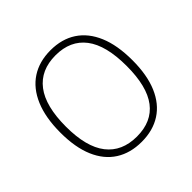

<svg xmlns="http://www.w3.org/2000/svg" viewBox="-187 -937 1131 1131"><g transform="rotate(-45 379.0 -371.0)"><path d="M379 10Q285 10 217.5 -33Q150 -76 114 -160Q78 -244 78 -367Q78 -492 114.5 -578Q151 -664 218.5 -708Q286 -752 380 -752Q474 -752 541 -708Q608 -664 644 -579Q680 -494 680 -369Q680 -246 644 -161.5Q608 -77 540.5 -33.5Q473 10 379 10ZM381 -32Q505 -32 568.5 -115.5Q632 -199 632 -369Q632 -541 567.5 -625.5Q503 -710 380 -710Q256 -710 191 -625Q126 -540 126 -369Q126 -200 191.5 -116Q257 -32 381 -32Z"/></g></svg>

Font: Libre Franklin Thin Thin
Style: Regular
Weight: 250
Version: Version 3.000